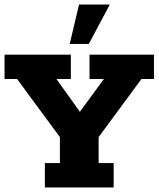

<svg xmlns="http://www.w3.org/2000/svg" viewBox="-20 -823 696 843"><path d="M177 0V-107H243V-221L55 -476H0V-583H291V-476H228L353 -301H308L436 -476H373V-583H656V-476H601L413 -221V-107H479V0ZM286 -630 327 -803H462L370 -630Z"/></svg>

Font: Rokkitt SemiBold ExtraBold
Style: Regular
Weight: 800
Version: Version 3.103